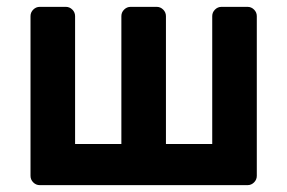

<svg xmlns="http://www.w3.org/2000/svg" viewBox="-20 -540 838 560"><path d="M191 -512C185.7 -517.3 179.3 -520 172 -520H96C88.7 -520 82.3 -517.3 77 -512C71.7 -506.7 69 -500.3 69 -493V-27C69 -19.7 71.7 -13.3 77 -8C82.3 -2.7 88.7 0 96 0H702C709.3 0 715.7 -2.7 721 -8C726.3 -13.3 729 -19.7 729 -27V-493C729 -500.3 726.3 -506.7 721 -512C715.7 -517.3 709.3 -520 702 -520H626C618.7 -520 612.3 -517.3 607 -512C601.7 -506.7 599 -500.3 599 -493V-120H464V-493C464 -500.3 461.3 -506.7 456 -512C450.7 -517.3 444.3 -520 437 -520H361C353.7 -520 347.3 -517.3 342 -512C336.7 -506.7 334 -500.3 334 -493V-120H199V-493C199 -500.3 196.3 -506.7 191 -512Z"/></svg>

Font: Rubik
Style: Regular
Weight: 500
Designer: Hubert & Fischer
Foundry: Hubert & Fischer
Version: Version 1.100